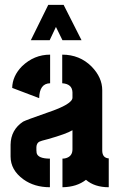

<svg xmlns="http://www.w3.org/2000/svg" viewBox="-20 -786 501 806"><path d="M109.4 -617.2 182.6 -765.6H247.1L322.3 -617.2H242.2L214.8 -672.9L188.5 -617.2ZM24.4 -128.9Q24.4 -72.3 78.1 -33.2Q124 0 189.5 0V-120.1Q139.6 -120.1 133.8 -143.6Q132.8 -149.4 132.8 -155.3V-168.9Q133.8 -185.5 145.5 -191.4Q150.4 -194.3 181.6 -202.1Q257.8 -223.6 284.2 -239.3V-159.2Q284.2 -129.9 256.8 -122.1Q250 -120.1 242.2 -120.1V0Q302.7 -1 340.8 -31.2Q377 0 436.5 0V-121.1Q410.2 -123 409.2 -152.3V-407.2Q409.2 -460.9 364.3 -506.8Q314.5 -556.6 241.2 -556.6V-436.5Q283.2 -433.6 284.2 -398.4V-376Q284.2 -348.6 179.7 -313.5Q89.8 -282.2 77.1 -275.4Q25.4 -241.2 24.4 -178.7ZM31.2 -417 144.5 -374Q145.5 -435.5 190.4 -436.5V-556.6Q123 -556.6 72.3 -507.8Q32.2 -466.8 31.2 -417Z"/></svg>

Font: Post No Bills Colombo
Style: ExtraBold
Weight: 900
Designer: Kosala Senevirathne, Siva Puranthara, Lasantha Premarathna, Tharique Azeez
Foundry: Mooniak
Version: Version 1.220 ; ttfautohint (v1.5)